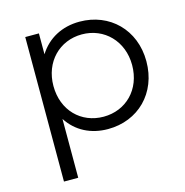

<svg xmlns="http://www.w3.org/2000/svg" viewBox="-107 -630 891 924"><g transform="rotate(-15 339.0 -168.0)"><path d="M99 -526V194H170V-99C214 -31 285 5 370 5C520 5 632 -104 632 -263C632 -421 519 -530 370 -530C282 -530 210 -491 167 -422V-526ZM365 -468C476 -468 561 -383 561 -263C561 -141 476 -58 365 -58C253 -58 169 -141 169 -263C169 -383 253 -468 365 -468Z"/></g></svg>

Font: Malon Grotesk
Style: Regular
Weight: 400
Designer: Julieta Ulanovsky
Foundry: Julieta Ulanovsky
Version: Version 7.200